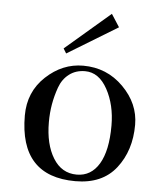

<svg xmlns="http://www.w3.org/2000/svg" viewBox="-48 -646 561 703"><g transform="rotate(5 232.5 -294.0)"><path d="M257.8 -7.8Q310.5 -7.8 339.8 -56.6Q369.1 -105.5 369.1 -197.3Q369.1 -273.4 337.9 -330.6Q306.6 -387.7 255.9 -387.7Q221.7 -387.7 197.3 -369.1Q172.9 -350.6 161.6 -318.8Q150.4 -287.1 145 -255.9Q139.6 -224.6 139.6 -190.4Q139.6 -109.4 170.9 -58.6Q202.1 -7.8 257.8 -7.8ZM247.1 -407.2Q334 -407.2 394.5 -346.7Q455.1 -286.1 455.1 -208Q455.1 -113.3 404.3 -48.3Q353.5 16.6 254.9 16.6Q49.8 16.6 49.8 -207Q49.8 -293.9 110.4 -350.6Q170.9 -407.2 247.1 -407.2ZM169.9 -463.9 335 -605.5 365.2 -558.6 180.7 -446.3Z"/></g></svg>

Font: Bentham
Style: Regular
Weight: 400
Version: Version 002.002